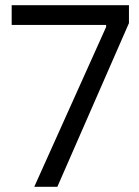

<svg xmlns="http://www.w3.org/2000/svg" viewBox="-20 -720 537 740"><path d="M112 0H201L477 -631V-700H25V-624H389V-616Z"/></svg>

Font: Fixel Display Regular
Style: Regular
Weight: 400
Designer: AlfaBravo + MacPaw
Foundry: Kyrylo Tkachov, Marchela Mozhyna, Serhii Makarenko, Maria Weinstein, Zakhar Kryvoshyya
Version: Version 1.211